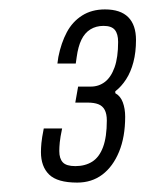

<svg xmlns="http://www.w3.org/2000/svg" viewBox="-20 -816 309 408"><path d="M144 -428Q102 -428 84.5 -445Q67 -462 67 -493Q67 -501 68 -512Q69 -523 73 -543H112Q108 -524 107 -513.5Q106 -503 106 -495Q106 -479 113.5 -471Q121 -463 140 -463Q161 -463 176 -472.5Q191 -482 199 -503.5Q207 -525 207 -560Q207 -574 202.5 -582.5Q198 -591 189 -594.5Q180 -598 166 -598H140L146 -632H173Q190 -632 203 -642Q216 -652 223.5 -673Q231 -694 231 -727Q231 -744 224 -752.5Q217 -761 200 -761Q184 -761 172 -753.5Q160 -746 153 -731.5Q146 -717 143 -695L141 -681H102L104 -695Q110 -725 122 -747.5Q134 -770 154.5 -783Q175 -796 203 -796Q236 -796 252.5 -779.5Q269 -763 269 -731Q269 -705 263.5 -684Q258 -663 248 -647.5Q238 -632 225 -622V-618Q236 -612 241 -598.5Q246 -585 246 -568Q246 -525 233 -493.5Q220 -462 197.5 -445Q175 -428 144 -428Z"/></svg>

Font: Archivo ExtraCondensed Thin
Style: Italic
Weight: 250
Width: 2
Italic angle: -10°
Designer: Hector Gatti
Foundry: Omnibus-Type
Version: Version 2.001